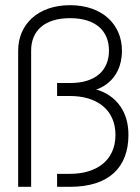

<svg xmlns="http://www.w3.org/2000/svg" viewBox="-20 -720 540 740"><path d="M100 -525V0H50V-525C50 -625 125 -700 250 -700C375 -700 450 -625 450 -525C450 -400 350 -375 350 -375C350 -375 475 -350 475 -200C475 -75 400 0 250 0H200V-50H250C350 -50 425 -100 425 -200C425 -300 350 -350 250 -350H200V-400H250C350 -400 400 -450 400 -525C400 -600 350 -650 250 -650C150 -650 100 -600 100 -525Z"/></svg>

Font: LS-VG5000 Light
Style: Regular
Weight: 400
Designer: Justin Bihan, 2021
Foundry: Justin Bihan, 2021
Version: Version 1.000;Glyphs 3.1.2 (3151)